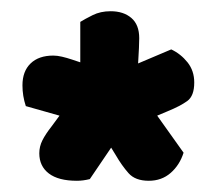

<svg xmlns="http://www.w3.org/2000/svg" viewBox="-20 -669 391 342"><path d="M75 -570Q82 -570 90.5 -568Q99 -566 108 -563L123 -558V-630Q131 -635 145 -642Q159 -649 177 -649Q200 -649 214 -637Q228 -625 228 -601Q228 -596 227.5 -583.5Q227 -571 226 -556L285 -581Q302 -573 314 -558Q326 -543 326 -522Q326 -498 313.5 -489Q301 -480 279 -471L260 -463L307 -397Q300 -375 284 -361Q268 -347 245 -347Q221 -347 209 -360.5Q197 -374 186 -393L178 -406L140 -350Q128 -347 117 -347Q84 -347 67 -360Q50 -373 50 -396Q50 -408 55.5 -419Q61 -430 72 -444L86 -463L26 -480Q20 -498 20 -517Q20 -542 34.5 -556Q49 -570 75 -570Z"/></svg>

Font: Baloo Chettan 2 ExtraBold
Style: Regular
Weight: 800
Designer: Maithili Shingre, Unnati Kotecha and Ek Type
Foundry: Ek Type
Version: Version 1.640;hotconv 1.0.111;makeotfexe 2.5.65597; ttfautoh